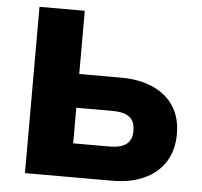

<svg xmlns="http://www.w3.org/2000/svg" viewBox="-51 -758 855 811"><g transform="rotate(5 376.5 -352.5)"><path d="M84 0V-705H276V-437H454Q531 -437 588.5 -411.5Q646 -386 677.5 -338Q709 -290 709 -220Q709 -151 677.5 -101.5Q646 -52 588.5 -26Q531 0 454 0ZM276 -143H428Q479 -143 502 -161.5Q525 -180 525 -218Q525 -258 501.5 -276Q478 -294 428 -294H276Z"/></g></svg>

Font: Nunito Sans 7pt Black
Style: Regular
Weight: 900
Designer: Vernon Adams
Foundry: Vernon Adams
Version: Version 3.101;gftools[0.9.27]